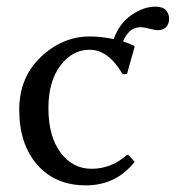

<svg xmlns="http://www.w3.org/2000/svg" viewBox="-20 -549 533 579"><path d="M456 -458Q448 -458 430.5 -462.5Q413 -467 404 -467Q369 -467 351 -424Q370 -418 384 -411L386 -408L363 -326L350 -325Q307 -399 250 -399Q198 -399 162 -351Q126 -303 126 -223Q126 -138 162.5 -89Q199 -40 256 -40Q316 -40 363 -82H367L386 -61Q330 10 239 10Q147 10 92.5 -52Q38 -114 38 -218Q38 -315 103 -377Q168 -439 251 -439Q287 -439 323 -431Q340 -479 377 -504Q414 -529 448 -529Q471 -529 480.5 -518Q490 -507 490 -493Q490 -477 481 -467.5Q472 -458 456 -458Z"/></svg>

Font: Libertinus Sans
Style: Regular
Weight: 400
Designer: Philipp H. Poll
Foundry: Khaled Hosny
Version: Version 6.1